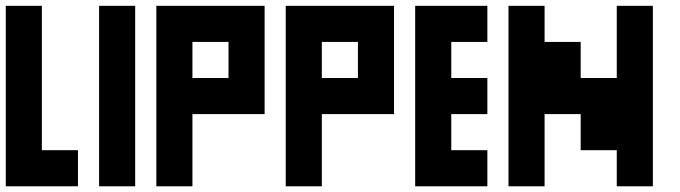

<svg xmlns="http://www.w3.org/2000/svg" viewBox="-20 -445 2354 665"><path d="M0 200.2V-424.8H125V75.2H250V200.2Z M323.2 200.2V-424.8H448.2V200.2Z M771.5 -174.8V-299.8H646.5V-174.8ZM521.5 200.2V-424.8H896.5V-49.8H646.5V200.2Z M1219.7 -174.8V-299.8H1094.7V-174.8ZM969.7 200.2V-424.8H1344.7V-49.8H1094.7V200.2Z M1418 200.2V-424.8H1668V-299.8H1543V-174.8H1668V-49.8H1543V75.2H1668V200.2Z M1741.2 200.2V-424.8H1866.2V-299.8H1991.2V-174.8H2116.2V-424.8H2241.2V200.2H2116.2V75.2H1991.2V-49.8H1866.2V200.2Z"/></svg>

Font: Ishtika
Style: Block
Weight: 400
Designer: Kailash Nadh
Version: Version 2.3